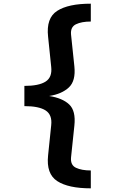

<svg xmlns="http://www.w3.org/2000/svg" viewBox="-20 -880 655 1042"><path d="M472.8 -860V-763.1Q422.6 -763.1 392.1 -748.2Q361.5 -733.3 365.6 -691.8L383.6 -520Q391.8 -441 353.6 -405.4Q315.4 -369.7 246.7 -359Q319 -347.7 355.6 -313.1Q392.3 -278.5 383.6 -197.9L365.6 -26.2Q361.5 15.9 392.3 30.5Q423.1 45.1 472.8 45.1V142.1Q350.8 142.1 290.5 102.8Q230.3 63.6 241 -36.9L257.9 -200.5Q264.1 -256.9 227.7 -280.5Q191.3 -304.1 112.3 -304.1V-413.8Q190.8 -413.8 227.4 -437.2Q264.1 -460.5 257.9 -516.9L241 -680.5Q229.7 -782.1 290.3 -821Q350.8 -860 472.8 -860Z"/></svg>

Font: Fira Code SemiBold
Style: Regular
Weight: 600
Designer: Carrois Corporate, Edenspiekermann AG, Nikita Prokopov
Foundry: Carrois Corporate, Edenspiekermann AG, Nikita Prokopov
Version: Version 6.002